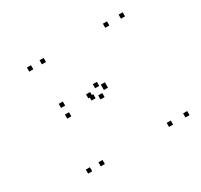

<svg xmlns="http://www.w3.org/2000/svg" viewBox="-116 -657 852 815"><g transform="rotate(-30 310.0 -250.0)"><path d="M182 -490V-510H162V-490ZM120 -490V-510H100V-490ZM120 10V-10H100V10ZM182 10V-10H162V10ZM280.5 -266V-286H260.5V-266ZM327 -289V-309H307V-289ZM160 -289V-309H140V-289ZM160 -236.5V-256.5H140V-236.5ZM323 -236.5V-256.5H303V-236.5ZM287.5 -251.5V-271.5H267.5V-251.5ZM516.5 10V-10H496.5V10ZM597 10V-10H577V10ZM355.5 -264V-284H335.5V-264ZM355.5 -270.5V-290.5H335.5V-270.5ZM569.5 -490V-510H549.5V-490ZM492.5 -490V-510H472.5V-490Z"/></g></svg>

Font: Monaspace Argon Dots Var
Style: Regular
Weight: 400
Designer: Riley Cran and the Lettermatic Team
Version: Version 1.100 (Monaspace Argon Dots)